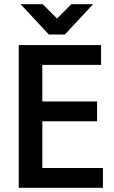

<svg xmlns="http://www.w3.org/2000/svg" viewBox="-20 -908 540 912"><path d="M469 -16H69V-694H460V-600H181V-426H441V-332H181V-110H469ZM212 -744 78 -888H183L251 -820L319 -888H422L288 -744Z"/></svg>

Font: D2Coding
Style: Bold
Weight: 700
Monospace: yes
Designer: Yong-Rak Park; Jeong-Hwan Yoon; Sang-Min Lee;
Foundry: NHN Corporation
Version: Version 1.3.2; Build 20180524